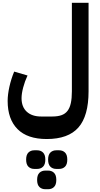

<svg xmlns="http://www.w3.org/2000/svg" viewBox="-20 -760 717 1381"><path d="M316 240Q177 240 106 168.5Q35 97 35 -34Q35 -79 47.5 -135.5Q60 -192 82 -245L178 -217Q158 -174 146.5 -130Q135 -86 135 -54Q135 9 172.5 43.5Q210 78 276 78H356Q395 78 422 68.5Q449 59 465.5 37.5Q482 16 489.5 -18.5Q497 -53 497 -103V-740H617V-103Q617 74 544 157Q471 240 316 240ZM385 455Q359 455 342.5 439Q326 423 326 388Q326 353 342.5 337Q359 321 385 321H405Q431 321 447.5 337Q464 353 464 388Q464 423 447.5 439Q431 455 405 455ZM306 601Q280 601 263.5 585Q247 569 247 534Q247 499 263.5 483Q280 467 306 467H326Q352 467 368.5 483Q385 499 385 534Q385 569 368.5 585Q352 601 326 601ZM227 455Q201 455 184.5 439Q168 423 168 388Q168 353 184.5 337Q201 321 227 321H247Q273 321 289.5 337Q306 353 306 388Q306 423 289.5 439Q273 455 247 455Z"/></svg>

Font: IBM Plex Sans Arabic
Style: Bold
Weight: 700
Designer: Mike Abbink, Paul van der Laan, Pieter van Rosmalen, Wael Morcos, Khajak Apelian
Foundry: Bold Monday
Version: Version 1.2